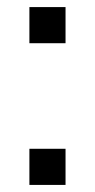

<svg xmlns="http://www.w3.org/2000/svg" viewBox="-20 -522 268 542"><path d="M63 -400V-502H165V-400ZM63 0V-102H165V0Z"/></svg>

Font: Mulish
Style: Regular
Weight: 400
Designer: Vernon Adams
Foundry: Vernon Adams
Version: Version 3.603; ttfautohint (v1.8.3)